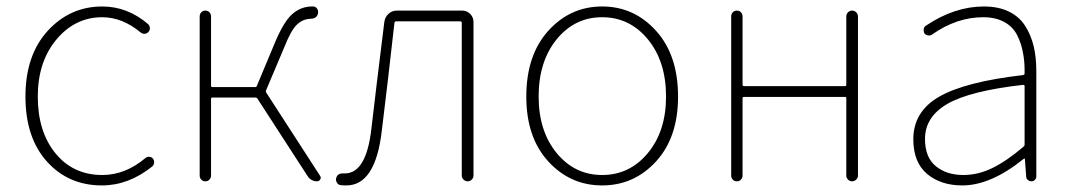

<svg xmlns="http://www.w3.org/2000/svg" viewBox="-20 -560 3310 593"><path d="M294.9 12.7Q191.4 12.7 125 -61Q58.6 -134.8 58.6 -261.7Q58.6 -389.6 127.4 -464.8Q196.3 -540 295.9 -540Q374 -540 437.5 -485.4Q442.4 -480.5 442.9 -473.6Q443.4 -466.8 438.5 -461.4Q433.6 -456.1 426.8 -455.6Q419.9 -455.1 414.1 -460Q357.4 -506.8 295.9 -506.8Q211.9 -506.8 154.3 -438Q96.7 -369.1 96.7 -261.7Q96.7 -153.3 151.4 -86.4Q206.1 -19.5 295.9 -19.5Q367.2 -19.5 429.7 -72.3Q434.6 -76.2 441.4 -75.7Q448.2 -75.2 452.1 -70.3Q456.1 -65.4 456.1 -59.6Q456.1 -50.8 450.2 -45.9Q377 12.7 294.9 12.7Z M801.8 -281.2Q799.8 -277.3 802.7 -273.4L968.8 -16.6Q970.7 -13.7 970.7 -10.7Q970.7 -7.8 968.8 -5.9Q965.8 0 960 0Q940.4 0 929.7 -16.6L775.4 -254.9Q773.4 -258.8 768.6 -258.8H636.7Q631.8 -258.8 631.8 -254.9V-17.6Q631.8 -10.7 627 -5.4Q622.1 0 614.3 0Q606.4 0 601.6 -5.4Q596.7 -10.7 596.7 -17.6V-508.8Q596.7 -516.6 601.6 -522Q606.4 -527.3 614.3 -527.3Q622.1 -527.3 627 -522Q631.8 -516.6 631.8 -508.8V-294.9Q631.8 -291 636.7 -291H767.6Q772.5 -291 773.4 -294.9L828.1 -425.8Q855.5 -492.2 882.3 -516.1Q909.2 -540 943.4 -540Q945.3 -540 948.2 -540Q956.1 -539.1 960 -532.2Q963.9 -525.4 961.9 -517.6Q958 -502 938.5 -502Q915 -501 897 -483.9Q878.9 -466.8 858.4 -415Z M1049.8 12.7Q1039.1 12.7 1031.2 11.7Q1024.4 10.7 1020.5 3.9Q1017.6 -1 1017.6 -4.9Q1017.6 -7.8 1018.6 -10.7Q1022.5 -25.4 1041 -24.4Q1043 -24.4 1044.9 -24.4Q1111.3 -24.4 1127 -162.1Q1139.6 -271.5 1167 -492.2Q1168.9 -506.8 1179.7 -517.1Q1190.4 -527.3 1206.1 -527.3H1407.2Q1421.9 -527.3 1432.1 -517.1Q1442.4 -506.8 1442.4 -492.2V-17.6Q1442.4 -10.7 1437 -5.4Q1431.6 0 1424.3 0Q1417 0 1411.6 -5.4Q1406.2 -10.7 1406.2 -17.6V-489.3Q1406.2 -494.1 1401.4 -494.1H1203.1Q1199.2 -494.1 1198.2 -489.3Q1176.8 -297.9 1159.2 -156.2Q1139.6 12.7 1049.8 12.7Z M1605.5 -261.7Q1605.5 -389.6 1673.3 -464.8Q1741.2 -540 1839.8 -540Q1938.5 -540 2006.3 -464.8Q2074.2 -389.6 2074.2 -261.7Q2074.2 -135.7 2006.3 -61.5Q1938.5 12.7 1839.8 12.7Q1741.2 12.7 1673.3 -61.5Q1605.5 -135.7 1605.5 -261.7ZM2037.1 -261.7Q2037.1 -370.1 1981 -438.5Q1924.8 -506.8 1839.8 -506.8Q1754.9 -506.8 1699.2 -438.5Q1643.6 -370.1 1643.6 -261.7Q1643.6 -155.3 1699.2 -87.4Q1754.9 -19.5 1839.8 -19.5Q1924.8 -19.5 1981 -87.4Q2037.1 -155.3 2037.1 -261.7Z M2238.3 -17.6V-508.8Q2238.3 -516.6 2243.2 -522Q2248 -527.3 2255.9 -527.3Q2263.7 -527.3 2268.6 -522Q2273.4 -516.6 2273.4 -508.8V-298.8Q2273.4 -293.9 2278.3 -293.9H2589.8Q2593.8 -293.9 2593.8 -298.8V-508.8Q2593.8 -516.6 2599.1 -522Q2604.5 -527.3 2611.8 -527.3Q2619.1 -527.3 2624.5 -522Q2629.9 -516.6 2629.9 -508.8V-17.6Q2629.9 -10.7 2624.5 -5.4Q2619.1 0 2611.8 0Q2604.5 0 2599.1 -5.4Q2593.8 -10.7 2593.8 -17.6V-256.8Q2593.8 -260.7 2589.8 -260.7H2278.3Q2273.4 -260.7 2273.4 -256.8V-17.6Q2273.4 -10.7 2268.6 -5.4Q2263.7 0 2255.9 0Q2248 0 2243.2 -5.4Q2238.3 -10.7 2238.3 -17.6Z M2952.1 12.7Q2885.7 12.7 2843.3 -22.9Q2800.8 -58.6 2800.8 -129.9Q2800.8 -215.8 2881.3 -261.7Q2961.9 -307.6 3139.6 -328.1Q3144.5 -329.1 3144.5 -333Q3144.5 -337.9 3144.5 -342.8Q3144.5 -372.1 3139.6 -396.5Q3134.8 -424.8 3121.6 -451.2Q3108.4 -477.5 3081.5 -492.2Q3054.7 -506.8 3016.6 -506.8Q2934.6 -506.8 2858.4 -453.1Q2852.5 -449.2 2845.7 -450.7Q2838.9 -452.1 2835 -457Q2832 -463.9 2833 -470.7Q2834 -477.5 2840.8 -481.4Q2928.7 -540 3018.6 -540Q3063.5 -540 3095.7 -524.4Q3127.9 -508.8 3146 -480.5Q3164.1 -452.1 3172.4 -418Q3180.7 -383.8 3180.7 -340.8V-14.6Q3180.7 -8.8 3176.3 -4.4Q3171.9 0 3165.5 0Q3159.2 0 3154.3 -4.4Q3149.4 -8.8 3149.4 -14.6L3145.5 -68.4Q3145.5 -70.3 3144 -70.3Q3142.6 -70.3 3141.6 -69.3Q3040 12.7 2952.1 12.7ZM2955.1 -19.5Q3001 -19.5 3044.9 -41Q3088.9 -62.5 3140.6 -106.4Q3144.5 -109.4 3144.5 -113.3V-293.9Q3144.5 -297.9 3140.6 -297.9Q3140.6 -297.9 3139.6 -297.9Q2975.6 -279.3 2906.2 -239.3Q2836.9 -199.2 2836.9 -130.9Q2836.9 -74.2 2870.1 -46.9Q2903.3 -19.5 2955.1 -19.5Z"/></svg>

Font: Gen Jyuu Gothic ExtraLight
Style: Regular
Weight: 100
Designer: [Source Han Sans]
Ryoko NISHIZUKA  (kana & ideographs); Paul D. Hunt (Latin, Greek & Cyrillic); Wenlong ZHANG  (bopomofo
Version: Version 1.002.20150607